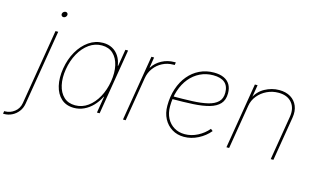

<svg xmlns="http://www.w3.org/2000/svg" viewBox="-194 -1027 2543 1542"><g transform="rotate(15 1077.5 -256.0)"><path d="M145 -545.9H167.5L64 79.1Q57.6 117.7 35.6 145.8Q13.7 173.8 -17.1 189Q-47.9 204.1 -81.5 204.1H-90.3L-86.9 181.6H-78.1Q-37.6 181.6 -2 154.3Q33.7 127 41.5 79.1ZM176.8 -670.4Q167.5 -670.4 161.9 -677.2Q156.2 -684.1 157.7 -693.4Q159.2 -703.1 167.2 -709.7Q175.3 -716.3 184.6 -716.3Q194.3 -716.3 199.7 -709.7Q205.1 -703.1 203.6 -693.4Q202.1 -684.1 194.3 -677.2Q186.5 -670.4 176.8 -670.4Z M446.3 11.7Q381.8 11.7 340.6 -25.4Q299.3 -62.5 284.2 -126.7Q269 -190.9 282.2 -271.5Q295.4 -351.6 332 -415.5Q368.7 -479.5 422.4 -516.6Q476.1 -553.7 540 -553.7Q583.5 -553.7 616.9 -535.9Q650.4 -518.1 671.9 -484.9Q693.4 -451.7 700.2 -406.2H703.1L726.1 -545.9H748.5L658.2 0H635.7L658.2 -136.7H655.3Q633.3 -91.8 600.8 -58.3Q568.4 -24.9 529.1 -6.6Q489.7 11.7 446.3 11.7ZM450.2 -10.7Q508.3 -10.7 555.9 -45.2Q603.5 -79.6 636 -138.7Q668.5 -197.8 680.7 -271.5Q692.9 -345.2 679.7 -404.1Q666.5 -462.9 630.1 -497.1Q593.8 -531.2 536.1 -531.2Q478.5 -531.2 430.4 -497.1Q382.3 -462.9 349.6 -404.1Q316.9 -345.2 304.7 -271.5Q292.5 -197.8 305.7 -138.7Q318.8 -79.6 355.5 -45.2Q392.1 -10.7 450.2 -10.7Z M852.1 0 942.4 -545.9H964.8L950.7 -459H953.6Q980 -501.5 1027.8 -527.1Q1075.7 -552.7 1131.8 -552.7Q1136.2 -552.7 1137.7 -552.7Q1139.2 -552.7 1143.6 -552.7L1140.1 -530.3Q1137.7 -530.3 1135.3 -530.3Q1132.8 -530.3 1128.4 -530.3Q1080.6 -530.3 1039.3 -509Q998 -487.8 970.5 -450.9Q942.9 -414.1 935.1 -366.2L874.5 0Z M1359.9 7.8Q1303.7 7.8 1260.3 -18.8Q1216.8 -45.4 1192.1 -92Q1167.5 -138.7 1167.5 -199.2Q1167.5 -276.9 1189 -341.8Q1210.4 -406.7 1250 -454.3Q1289.6 -502 1343.5 -527.8Q1397.5 -553.7 1461.9 -553.7Q1510.7 -553.7 1544.4 -538.3Q1578.1 -522.9 1595.5 -493.4Q1612.8 -463.9 1612.8 -421.4Q1612.8 -365.7 1583.3 -333.5Q1553.7 -301.3 1498.3 -285.6Q1442.9 -270 1364 -265.6Q1285.2 -261.2 1187 -261.2V-283.7Q1277.8 -283.7 1352.1 -286.9Q1426.3 -290 1479.5 -302.7Q1532.7 -315.4 1561.5 -343.3Q1590.3 -371.1 1590.3 -419.9Q1590.3 -475.6 1557.9 -503.4Q1525.4 -531.2 1461.9 -531.2Q1402.3 -531.2 1352.5 -506.8Q1302.7 -482.4 1266.4 -438Q1230 -393.6 1210 -332.8Q1189.9 -272 1189.9 -199.2Q1189.9 -144 1211.7 -102.5Q1233.4 -61 1271.7 -37.8Q1310.1 -14.6 1359.9 -14.6Q1416 -14.6 1467.8 -41.7Q1519.5 -68.8 1554.2 -110.8L1571.8 -96.7Q1534.2 -50.8 1477.3 -21.5Q1420.4 7.8 1359.9 7.8Z M1795.4 -366.2 1734.9 0H1712.4L1802.7 -545.9H1825.2L1805.7 -428.7H1799.8Q1828.1 -491.2 1885.3 -522.5Q1942.4 -553.7 2004.4 -553.7Q2060.5 -553.7 2099.4 -530Q2138.2 -506.3 2155.5 -464.4Q2172.9 -422.4 2163.6 -366.2L2103 0H2080.6L2141.1 -366.2Q2153.8 -440.4 2116.2 -485.8Q2078.6 -531.2 2004.4 -531.2Q1953.6 -531.2 1908.9 -510Q1864.3 -488.8 1833.7 -451.4Q1803.2 -414.1 1795.4 -366.2Z"/></g></svg>

Font: Inter Thin
Style: Italic
Weight: 250
Italic angle: -9.3988°
Designer: Rasmus Andersson
Foundry: rsms
Version: Version 4.001;git-66647c0bb